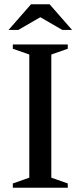

<svg xmlns="http://www.w3.org/2000/svg" viewBox="-20 -878 377 898"><path d="M297 -20V0H40V-20L117 -47V-623L40 -650V-670H297V-650L220 -623V-47ZM271.5 -738 168.5 -797.5 65.5 -738H20L125 -858H212L317 -738Z"/></svg>

Font: Newsreader Text Medium
Style: Regular
Weight: 500
Designer: Hugues Gentile
Foundry: Production Type
Version: Version 1.002